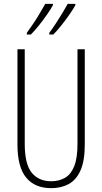

<svg xmlns="http://www.w3.org/2000/svg" viewBox="-20 -971 533 1001"><path d="M422 -218Q422 -132 399.5 -82Q377 -32 337.5 -11Q298 10 247 10Q162 10 116.5 -45Q71 -100 71 -218V-714H109V-221Q109 -115 145.5 -70.5Q182 -26 247 -26Q288 -26 319 -44Q350 -62 367 -104.5Q384 -147 384 -221V-714H422ZM373 -944Q364 -927 344 -898Q324 -869 300.5 -839.5Q277 -810 258 -791H237V-800Q253 -821 272 -850Q291 -879 307.5 -906.5Q324 -934 333 -951H373ZM256 -944Q247 -927 227.5 -898.5Q208 -870 184.5 -840.5Q161 -811 141 -791H120V-800Q137 -823 156 -851.5Q175 -880 190.5 -907Q206 -934 216 -951H256Z"/></svg>

Font: Noto Sans Myanmar UI ExtraCondensed ExtraLight
Style: Regular
Weight: 200
Width: 2
Designer: Monotype Design Team
Foundry: Monotype Imaging Inc.
Version: Version 2.103; ttfautohint (v1.8.4.7-5d5b)